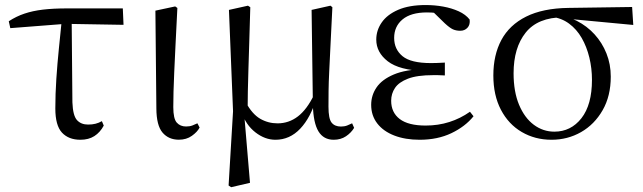

<svg xmlns="http://www.w3.org/2000/svg" viewBox="-20 -551 2604 777"><path d="M21.7 -437.1 15.5 -465Q45.8 -484.8 79 -495.9Q112.2 -507.1 153.9 -512.1Q195.6 -517 251.4 -517H477L479.9 -450.5L245.4 -454.5ZM305.2 14.6Q257.7 14.6 230.8 -14.3Q203.9 -43.2 203.9 -112.1Q203.9 -170.4 208 -232.2Q212.1 -293.9 218.4 -355.7Q224.8 -417.4 230.5 -474.9H270L273 -136.8Q275 -83.2 291.5 -65Q307.9 -46.9 336.5 -46.9Q353.3 -46.9 366.7 -50.3Q380.1 -53.7 392.3 -60.7L399.9 -42.7Q385 -15 361.8 -0.2Q338.6 14.6 305.2 14.6Z M703.8 14.4Q662.3 14.4 637.7 -14.5Q613.2 -43.4 612.8 -111.9L608.9 -507.9L689 -525L697.8 -518.8Q693.3 -430.3 690.2 -367.2Q687.1 -304.2 685.1 -259Q683.1 -213.9 682.2 -180.2Q681.3 -146.5 681.3 -117.6Q681.3 -70.5 695.4 -54.8Q709.4 -39.1 733 -39.1Q747.8 -39.1 758.5 -43.2Q769.3 -47.3 778.9 -52L787.8 -34.8Q778.5 -16.9 756.5 -1.3Q734.5 14.4 703.8 14.4Z M905.1 199.8 923.1 -100.8 906.5 -510.9 983.5 -528 992.9 -521.8Q990.7 -440.4 988.7 -378.9Q986.7 -317.5 985.3 -269.3Q983.9 -221.2 983 -181.2Q982.1 -141.2 982.1 -101.7L968.7 -82.8L991.7 188.8L915.5 206.6ZM1330.5 14.6Q1289.5 14.6 1268.8 -19.3Q1248.1 -53.3 1246.2 -125.3V-128.5L1241 -510.9L1317.3 -528L1325.1 -521.8Q1320.7 -435.6 1317.7 -372.5Q1314.7 -309.5 1312.4 -263.6Q1310.1 -217.8 1309.7 -183.5Q1309.3 -149.2 1309.3 -119.2Q1309.3 -70.5 1322 -54.7Q1334.7 -38.9 1359.7 -38.9Q1374.1 -38.9 1384.8 -43.1Q1395.4 -47.3 1405 -52L1413.1 -33.6Q1401.2 -13.7 1380.1 0.5Q1359 14.6 1330.5 14.6ZM1094.6 14.6Q1052.3 14.6 1013.7 -15.3Q975.1 -45.3 957.7 -96.8H955.5L974.8 -136.8Q1000.6 -89.2 1032.8 -70.5Q1065.1 -51.8 1103.3 -51.8Q1148.9 -51.8 1185.6 -79.9Q1222.3 -108 1251 -167.6L1263.6 -155.4H1261.2Q1237.3 -74.8 1194.9 -30.1Q1152.5 14.6 1094.6 14.6Z M1678.3 14.6Q1620 14.6 1575.7 -2.5Q1531.3 -19.6 1506.7 -51.5Q1482.1 -83.4 1482.1 -126.7Q1482.1 -165.3 1503.9 -197.3Q1525.7 -229.3 1573.5 -249.5Q1621.3 -269.8 1698.7 -271.6V-263.4Q1595.9 -266.8 1549.3 -302.9Q1502.7 -339 1502.7 -390.7Q1502.7 -428.3 1524.7 -460Q1546.6 -491.8 1591.1 -511.2Q1635.6 -530.6 1702.8 -530.6Q1738.9 -530.6 1773.4 -524.4Q1808 -518.1 1836.3 -505.3Q1864.6 -492.4 1880.6 -471.9Q1883.2 -450.8 1871.8 -438.7Q1860.5 -426.5 1842.6 -426.5Q1825.7 -426.5 1812.7 -432.4Q1799.7 -438.4 1779.9 -456.8L1722.6 -512.6L1778.7 -511.5L1788 -491.9Q1762.4 -496.3 1744.7 -498.5Q1727.1 -500.7 1707.7 -500.7Q1643 -500.7 1609 -472.4Q1575.1 -444.1 1575.1 -397.6Q1575.1 -351.6 1609 -323.6Q1642.8 -295.7 1724.2 -295.7Q1736.3 -295.7 1749.2 -296.2Q1762.1 -296.7 1780.3 -297.7V-245.7Q1760.9 -246.9 1751.4 -246.9Q1742 -246.9 1733.6 -246.9Q1668.1 -246.9 1631.1 -232.6Q1594.1 -218.4 1578.6 -195.2Q1563 -172 1563 -143.3Q1563 -95.8 1597.7 -69.3Q1632.4 -42.9 1702.6 -42.9Q1753.3 -42.9 1798.3 -57.2Q1843.3 -71.5 1881.9 -98.8L1896.3 -80.5Q1862.8 -38.9 1806.8 -12.1Q1750.9 14.6 1678.3 14.6Z M2212 14.6Q2145.2 14.6 2091.5 -16.8Q2037.8 -48.2 2007.1 -106.9Q1976.5 -165.5 1976.5 -245.6Q1976.5 -328.5 2009 -389.2Q2041.6 -450 2109.2 -483.8Q2176.9 -517.6 2280.8 -519L2538.1 -522.7L2542.8 -450L2276.1 -475.1L2259.2 -481Q2156.5 -480.5 2107.4 -419.1Q2058.4 -357.7 2058.4 -254.5Q2058.4 -179.9 2080.6 -126.9Q2102.9 -73.9 2140.2 -46.1Q2177.6 -18.2 2223.4 -18.2Q2290.4 -18.2 2333 -72.6Q2375.6 -127 2375.6 -227.7Q2375.6 -274.5 2365 -318.2Q2354.4 -361.8 2334.1 -397.3Q2313.7 -432.7 2283 -455.4Q2252.4 -478.1 2211.6 -483L2225 -492Q2272.9 -487.6 2314.2 -466.6Q2355.5 -445.6 2386.2 -411.9Q2416.9 -378.2 2434.3 -334.6Q2451.7 -291.1 2451.7 -240.9Q2451.7 -162.3 2418.7 -104.9Q2385.8 -47.5 2331.5 -16.4Q2277.2 14.6 2212 14.6Z"/></svg>

Font: Early Summer Mincho VF
Style: Regular
Weight: 250
Designer: GuiWonder
Version: Version 1.002